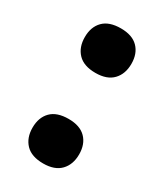

<svg xmlns="http://www.w3.org/2000/svg" viewBox="-139 -569 547 639"><g transform="rotate(30 134.5 -249.5)"><path d="M134 10Q89 10 66.5 -13.5Q44 -37 44 -76Q44 -115 66.5 -138Q89 -161 134 -161Q178 -161 200.5 -138Q223 -115 223 -76Q223 -37 200.5 -13.5Q178 10 134 10ZM134 -338Q89 -338 66.5 -361.5Q44 -385 44 -424Q44 -463 66.5 -486Q89 -509 134 -509Q178 -509 200.5 -486Q223 -463 223 -424Q223 -385 200.5 -361.5Q178 -338 134 -338Z"/></g></svg>

Font: Cazoo Sans SemiBold
Style: Regular
Weight: 600
Designer: Jonathan Barnbrook, Julián Moncada
Foundry: Barnbrook Fonts
Version: Version 2.000;Glyphs 3.2.3 (3260)